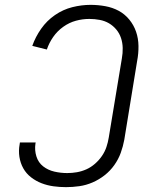

<svg xmlns="http://www.w3.org/2000/svg" viewBox="-20 -763 640 791"><path d="M252 8Q226 8 200.5 4.5Q175 1 151.5 -8Q128 -17 108 -32.5Q88 -48 76 -69.5Q64 -91 60 -116.5Q56 -142 61 -169L62 -176H127L126 -171Q122 -144 130 -118.5Q138 -93 158 -77.5Q178 -62 204 -56Q230 -50 257 -50Q277 -50 297 -53.5Q317 -57 336 -65.5Q355 -74 371.5 -88.5Q388 -103 400 -120.5Q412 -138 418.5 -157.5Q425 -177 428 -196L482 -522Q486 -544 485.5 -565.5Q485 -587 478.5 -606.5Q472 -626 459 -641.5Q446 -657 429 -667Q412 -677 391 -681Q370 -685 348 -685Q320 -685 292.5 -677.5Q265 -670 240.5 -652.5Q216 -635 199 -610.5Q182 -586 173 -559L113 -574Q126 -611 149.5 -644.5Q173 -678 206.5 -701Q240 -724 278 -733.5Q316 -743 353 -743Q384 -743 414 -737.5Q444 -732 469 -718.5Q494 -705 512.5 -682.5Q531 -660 540.5 -632.5Q550 -605 550.5 -574Q551 -543 545 -512L492 -187Q487 -160 477.5 -133.5Q468 -107 451 -83Q434 -59 411 -41Q388 -23 361.5 -11.5Q335 0 307 4Q279 8 252 8Z"/></svg>

Font: Iosevka Light Extended
Style: Italic
Weight: 300
Width: 7
Italic angle: -9°
Monospace: yes
Designer: Belleve Invis
Foundry: Belleve Invis
Version: Version 32.5.0; ttfautohint (v1.8.4)